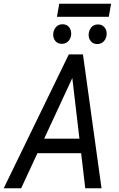

<svg xmlns="http://www.w3.org/2000/svg" viewBox="-52 -1000 632 1020"><path d="M358.9 -643.1 60.5 0H-32.2L313.5 -710.9H371.6ZM400.9 0 324.2 -653.3 333.5 -710.9H388.7L487.3 0ZM445.8 -263.2 432.1 -186H99.1L112.8 -263.2ZM538.1 -980 525.9 -910.6H250.5L262.7 -980ZM230.5 -817.4Q231.4 -838.9 244.1 -854.7Q256.8 -870.6 279.3 -871.1Q301.8 -871.6 314.5 -856.2Q327.1 -840.8 326.2 -818.8Q325.2 -797.9 312.3 -782.7Q299.3 -767.6 277.3 -767.1Q255.4 -766.6 242.7 -781.5Q230 -796.4 230.5 -817.4ZM418.9 -816.9Q419.9 -838.4 432.6 -854Q445.3 -869.6 467.3 -870.1Q489.7 -870.6 502.7 -855.2Q515.6 -839.8 514.6 -818.4Q513.7 -797.4 500.7 -782Q487.8 -766.6 465.8 -766.1Q443.4 -765.6 430.7 -780.8Q418 -795.9 418.9 -816.9Z"/></svg>

Font: Roboto Condensed
Style: Italic
Weight: 400
Italic angle: -12°
Designer: Christian Robertson
Foundry: Google
Version: Version 3.0